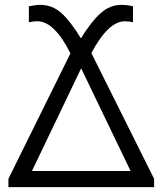

<svg xmlns="http://www.w3.org/2000/svg" viewBox="-20 -769 667 789"><path d="M14.6 0V-34.2L269.5 -549.8Q203.1 -681.6 133.8 -681.6Q118.2 -681.6 98.6 -677.7V-743.2Q126 -749 145.5 -749Q195.3 -749 232.9 -714.8Q270.5 -680.7 312.5 -611.3Q354.5 -679.7 393.1 -714.4Q431.6 -749 478.5 -749Q501 -749 526.4 -743.2V-677.7Q506.8 -681.6 493.2 -681.6Q424.8 -681.6 355.5 -550.8L613.3 -34.2V0ZM111.3 -66.4H516.6L313.5 -488.3Z"/></svg>

Font: Gothic A1
Style: Regular
Weight: 400
Designer: HanYang I&C Co.,Ltd.
Foundry: HanYang I&C Co.,Ltd.
Version: Version 2.50